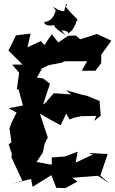

<svg xmlns="http://www.w3.org/2000/svg" viewBox="-20 -920 584 972"><path d="M457 -308 490 -334 484 -409 410 -439 413 -436 314 -463 340 -442 252 -448 209 -398 198 -391 233 -496 198 -523 167 -527 193 -574 226 -590 294 -603 304 -609 322 -610H421L394 -562H463L492 -600L493 -644L544 -714L471 -748L386 -721L363 -740L325 -739L275 -705L242 -747L205 -692L187 -712L119 -681L135 -750L61 -741L23 -664L94 -593H42L77 -551L65 -467L74 -468L96 -386L24 -372L64 -350L39 -300L28 -270L38 -200L24 -189L40 -140L38 -123L93 -5L41 10L137 -14L145 26C177 6 208 -14 240 -33L265 31L312 32L372 -1L346 -20L412 -25L476 -30L532 7L488 -31L525 -140L427 -146L451 -138L363 -97L373 -152L309 -128L242 -123V-86L165 -100L197 -148L206 -193L222 -224L182 -345C216 -324 251 -305 287 -286L315 -345L332 -315L354 -324L392 -332L467 -333ZM291 -765C319 -770 335 -747 322 -749C362 -770 369 -825 368 -815C387 -819 342 -842 307 -894C328 -876 319 -936 305 -863C257 -866 234 -910 263 -865C257 -864 259 -823 212 -809C196 -818 201 -778 260 -795C254 -796 239 -787 314 -741Z"/></svg>

Font: Asimov Aggro
Style: Condensed
Weight: 500
Designer: Google
Version: Version 2.000980; 2014